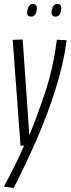

<svg xmlns="http://www.w3.org/2000/svg" viewBox="-22 -744 361 982"><path d="M269 -541 319 -538Q303 -416 261.5 -285.5Q220 -155 164 -27Q108 101 48 218L-2 210Q25 160 51 108.5Q77 57 101 1H83L43 -540L94 -542L128 -52Q173 -162 212 -281.5Q251 -401 269 -541ZM262 -659Q240 -659 242 -684Q246 -724 272 -724Q294 -724 291 -697Q288 -659 262 -659ZM136 -659Q114 -659 117 -684Q119 -702 126 -713Q133 -724 146 -724Q169 -724 166 -697Q163 -659 136 -659Z"/></svg>

Font: Georama Condensed Light
Style: Italic
Weight: 300
Width: 3
Italic angle: -9°
Designer: Jean-Baptiste Levee
Foundry: Production Type
Version: Version 1.000